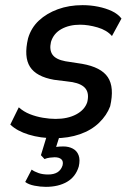

<svg xmlns="http://www.w3.org/2000/svg" viewBox="-20 -528 514 746"><path d="M192 9Q137 9 91.5 -5Q46 -19 20 -44L53 -111Q72 -94 96 -84.5Q120 -75 146.5 -70.5Q173 -66 196 -66Q243 -66 276 -83.5Q309 -101 319 -131Q327 -164 313 -183Q299 -202 261 -209L190 -218Q121 -230 96.5 -268.5Q72 -307 89 -379Q101 -420 131 -448Q161 -476 204.5 -492Q248 -508 301 -508Q332 -508 361.5 -502Q391 -496 414.5 -485Q438 -474 452 -456L415 -388Q395 -411 359 -421.5Q323 -432 291 -432Q249 -432 218.5 -415Q188 -398 178 -365Q171 -334 184 -315.5Q197 -297 234 -290L299 -280Q373 -267 399 -228Q425 -189 408 -115Q395 -80 365 -51Q335 -22 290.5 -6.5Q246 9 192 9ZM158 198Q137 198 114 193.5Q91 189 78 179L103 131Q114 139 130 144.5Q146 150 167 150Q189 150 203 141.5Q217 133 223 115Q227 99 218.5 91Q210 83 192 83Q185 83 173.5 84.5Q162 86 153 90L139 75L168 -20H218L193 59L173 50Q182 45 196.5 43Q211 41 226 41Q247 41 263 49.5Q279 58 285.5 75.5Q292 93 286 119Q274 159 240.5 178.5Q207 198 158 198Z"/></svg>

Font: Nunito Sans 7pt Condensed SemiBold
Style: Italic
Weight: 600
Width: 3
Italic angle: -9°
Designer: Vernon Adams
Foundry: Vernon Adams
Version: Version 3.101;gftools[0.9.27]